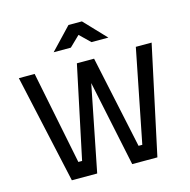

<svg xmlns="http://www.w3.org/2000/svg" viewBox="-130 -1059 1172 1186"><g transform="rotate(-15 456.5 -466.0)"><path d="M132 -694 252 -99H276L401 -690H511L637 -99H661L779 -694H880L731 0H570L455 -549L346 0H184L31 -694ZM412 -932H498L630 -793H522L456 -857L390 -793H280Z"/></g></svg>

Font: Panefresco 600wt
Style: Regular
Weight: 600
Designer: Campivisivi
Foundry: Campivisivi & Chank Co
Version: Version 1.001